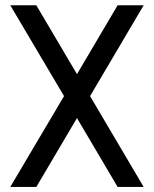

<svg xmlns="http://www.w3.org/2000/svg" viewBox="-20 -533 592 738"><path d="M226.1 -163.6 19.5 -512.7H119.6L275.9 -248L432.1 -512.7H532.2L326.2 -163.6L532.2 185.5H432.1L275.9 -79.1L119.6 185.5H19.5Z"/></svg>

Font: Sansation
Style: Regular
Weight: 400
Designer: Bernd Montag
Version: Version 1.301